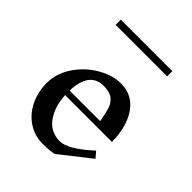

<svg xmlns="http://www.w3.org/2000/svg" viewBox="-218 -929 1076 1076"><g transform="rotate(45 320.0 -391.0)"><path d="M385 3Q348 10 298 10Q234 10 182.5 -24Q131 -58 102 -117Q73 -176 73 -247Q73 -324 119 -392Q165 -460 234.5 -500Q304 -540 369 -540Q461 -540 512.5 -466Q564 -392 565 -272H194Q199 -183 240.5 -125.5Q282 -68 356 -68Q421 -68 537 -175L567 -140ZM194 -308H436Q426 -365 416.5 -394.5Q407 -424 382.5 -443Q358 -462 310 -462H311Q199 -462 194 -308ZM116 -792H524V-751H116Z"/></g></svg>

Font: Inknut Antiqua Light
Style: Regular
Weight: 300
Designer: Claus Eggers Sørensen
Foundry: Claus Eggers Sørensen
Version: Version 1.003; ttfautohint (v1.8.2) -l 8 -r 50 -G 200 -x 14 